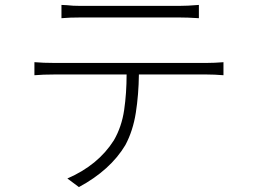

<svg xmlns="http://www.w3.org/2000/svg" viewBox="-20 -734 1040 781"><path d="M706 -663H311Q263 -663 230 -660V-714Q241 -714 251 -713Q275 -710 309 -710H706Q743 -710 789 -714V-660Q743 -663 706 -663ZM200 -478H821Q852 -478 889 -481V-428Q853 -431 821 -431H545Q544 -349 532.5 -275.5Q521 -202 490 -144Q429 -42 301 27L254 -8Q379 -62 443 -163Q475 -218 485 -286.5Q495 -355 495 -431H200Q155 -431 120 -428V-481Q121 -481 122 -481Q156 -478 200 -478Z"/></svg>

Font: LXGW 975 Gothic SC 200W
Style: Regular
Weight: 200
Version: Version 2.01;February 25, 2021